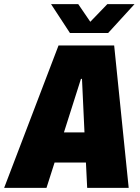

<svg xmlns="http://www.w3.org/2000/svg" viewBox="-56 -905 676 925"><path d="M-36 0 226 -686H494L564 0H364L358 -122H207L168 0ZM351 -267 339 -525H334L252 -267ZM281 -746 190 -885H321L379 -800L461 -885H592L465 -746Z"/></svg>

Font: Chivo Mono Medium Black
Style: Italic
Weight: 900
Italic angle: -8.05°
Monospace: yes
Version: Version 1.008